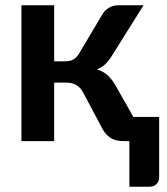

<svg xmlns="http://www.w3.org/2000/svg" viewBox="-20 -533 630 725"><path d="M367.5 -480.5Q376.5 -495 392 -504Q407.5 -513 425 -513H522L402.5 -322.5Q390 -302.5 377 -290.2Q364 -278 345.5 -271Q370.5 -263.5 386.5 -248.8Q402.5 -234 415.5 -211.5L483.5 -91.5H581V135Q581 152 571 162Q561 172 545.5 172H468.5V0H450Q417.5 0 399.5 -11Q381.5 -22 369 -42.5L293.5 -184.5Q283.5 -203 267.8 -212Q252 -221 231 -221H184.5V0H61V-513H184.5V-301.5H224.5Q245.5 -301.5 258.2 -309.2Q271 -317 280 -333Z"/></svg>

Font: Lato 2
Style: Bold
Weight: 700
Designer: Lukasz Dziedzic with Adam Twardoch and Botio Nikoltchev
Foundry: tyPoland Lukasz Dziedzic
Version: Version 2.015; 2015-08-06; http://www.latofonts.com/